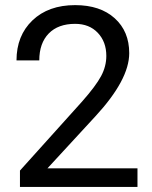

<svg xmlns="http://www.w3.org/2000/svg" viewBox="-20 -741 602 761"><path d="M524.9 0H59.1V-64.9L305.2 -338.4Q359.9 -400.4 380.6 -439.2Q401.4 -478 401.4 -519.5Q401.4 -575.2 367.7 -610.8Q334 -646.5 277.8 -646.5Q210.4 -646.5 173.1 -608.2Q135.7 -569.8 135.7 -501.5H45.4Q45.4 -599.6 108.6 -660.2Q171.9 -720.7 277.8 -720.7Q377 -720.7 434.6 -668.7Q492.2 -616.7 492.2 -530.3Q492.2 -425.3 358.4 -280.3L168 -73.7H524.9Z"/></svg>

Font: Vazir
Style: Regular
Weight: 400
Designer: Saber Rastikerdar
Foundry: Saber Rastikerdar
Version: Version 30.0.0